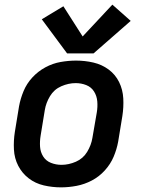

<svg xmlns="http://www.w3.org/2000/svg" viewBox="-20 -799 616 827"><path d="M243 8Q276 8 310 1.5Q344 -5 375.5 -21.5Q407 -38 431.5 -65Q456 -92 469.5 -124Q483 -156 489 -189L507 -299Q513 -337 511 -375Q509 -413 493 -445.5Q477 -478 448 -499.5Q419 -521 382.5 -529.5Q346 -538 308 -538Q275 -538 241 -532Q207 -526 175.5 -509Q144 -492 119.5 -465.5Q95 -439 81.5 -406.5Q68 -374 62 -341L44 -231Q38 -193 40 -155Q42 -117 58.5 -85Q75 -53 103.5 -31Q132 -9 168.5 -0.5Q205 8 243 8ZM245 -89Q221 -89 199.5 -97.5Q178 -106 166 -125Q154 -144 152.5 -167.5Q151 -191 155 -215L173 -325Q178 -356 195.5 -385Q213 -414 244 -427.5Q275 -441 306 -441Q330 -441 351.5 -432.5Q373 -424 385 -405Q397 -386 399 -362.5Q401 -339 397 -315L378 -205Q373 -174 355.5 -145Q338 -116 307 -102.5Q276 -89 245 -89ZM269 -569H383L543 -709L464 -779L336 -642L253 -772L160 -716Z"/></svg>

Font: Iosevka Sparkle Semibold
Style: Italic
Weight: 600
Italic angle: -9°
Designer: Belleve Invis
Foundry: Belleve Invis
Version: Version 4.5.0; ttfautohint (v1.8.3)